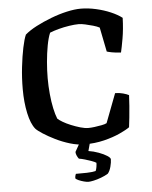

<svg xmlns="http://www.w3.org/2000/svg" viewBox="-60 -770 807 1020"><g transform="rotate(-5 343.0 -260.0)"><path d="M366 0Q330 0 290 -12Q250 -24 213.5 -42Q177 -60 150 -77.5Q123 -95 113 -106Q90 -134 77.5 -192Q65 -250 65 -321Q65 -380 71.5 -437.5Q78 -495 87.5 -540.5Q97 -586 107 -608Q131 -629 168.5 -648.5Q206 -668 249 -684.5Q292 -701 334 -710.5Q376 -720 409 -720Q448 -720 490 -710.5Q532 -701 568 -685.5Q604 -670 627 -652Q625 -591 616.5 -542.5Q608 -494 602 -469Q572 -471 554 -474.5Q536 -478 527 -481L501 -611Q488 -618 467 -624Q446 -630 425.5 -634.5Q405 -639 391 -639Q370 -639 340.5 -634.5Q311 -630 283 -622.5Q255 -615 236 -607Q225 -581 217.5 -540.5Q210 -500 206 -454Q202 -408 202 -367Q202 -325 206 -282.5Q210 -240 217.5 -205.5Q225 -171 234 -149Q242 -141 260.5 -130Q279 -119 303.5 -109Q328 -99 352 -92Q376 -85 395 -85Q409 -85 428 -87.5Q447 -90 465.5 -93.5Q484 -97 493 -102L552 -257Q574 -257 594 -251.5Q614 -246 625 -240Q624 -214 621.5 -182.5Q619 -151 616 -121.5Q613 -92 610 -70Q592 -57 556 -40.5Q520 -24 471.5 -12Q423 0 366 0ZM370 200Q361 200 346 196Q331 192 318.5 186.5Q306 181 302 176Q302 167 304 160.5Q306 154 307 152Q341 152 366 151.5Q391 151 413 146Q417 138 419 125Q421 112 421 103Q414 98 397.5 92Q381 86 362.5 80.5Q344 75 330 73Q325 67 320 56.5Q315 46 315 36Q326 17 335 0.5Q344 -16 357 -37H404L384 37Q411 41 438 51Q465 61 482 72Q499 83 499 91Q499 107 493 130Q487 153 476 166Q460 176 438.5 184Q417 192 398.5 196Q380 200 370 200Z"/></g></svg>

Font: Texturina 12pt SemiBold
Style: Regular
Weight: 600
Designer: Guillermo Torres Carreño
Foundry: Omnibus-Type
Version: Version 1.002